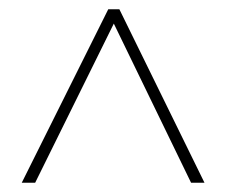

<svg xmlns="http://www.w3.org/2000/svg" viewBox="-20 -739 491 415"><path d="M27 -344H56L226 -688L393 -344H422L238 -719H214Z"/></svg>

Font: Noto Sans Kannada Condensed Thin
Style: Regular
Weight: 100
Width: 3
Designer: Jelle Bosma - Monotype Design Team
Foundry: Monotype Imaging Inc.
Version: Version 2.005